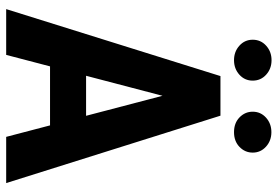

<svg xmlns="http://www.w3.org/2000/svg" viewBox="-162 -758 920 637"><g transform="rotate(90 298.5 -440.0)"><path d="M396.5 -145.5H200.7L162.6 0H10.7L232.9 -710.9H364.3L587.9 0H434.6ZM231.9 -265.1H364.7L298.3 -518.6ZM112.3 -817.9Q112.3 -844.7 132.1 -862.5Q151.9 -880.4 180.2 -880.4Q208.5 -880.4 228.3 -862.5Q248 -844.7 248 -817.9Q248 -791.5 228.3 -773.7Q208.5 -755.9 180.2 -755.9Q151.9 -755.9 132.1 -773.7Q112.3 -791.5 112.3 -817.9ZM351.1 -817.9Q351.1 -844.2 370.8 -862.1Q390.6 -879.9 418.9 -879.9Q447.3 -879.9 467 -862.1Q486.8 -844.2 486.8 -817.9Q486.8 -792.5 468 -774.2Q449.2 -755.9 418.9 -755.9Q388.7 -755.9 369.9 -774.2Q351.1 -792.5 351.1 -817.9Z"/></g></svg>

Font: TypoPRO Roboto
Style: Bold
Weight: 700
Designer: Google
Version: Version 2.136; 2016